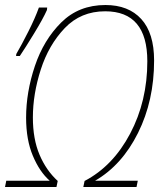

<svg xmlns="http://www.w3.org/2000/svg" viewBox="-22 -745 666 765"><path d="M42 -522H57Q78 -553 114 -612Q150 -671 165 -705L166 -715H133Q118 -673 91 -619.5Q64 -566 43 -530ZM-2 0H203L208 -24Q162 -66 135.5 -128.5Q109 -191 109 -277Q109 -370 140.5 -468Q172 -566 236 -633Q300 -700 397 -700Q565 -700 565 -501Q565 -342 496.5 -212.5Q428 -83 315 -24L310 0H522L527 -25H357Q464 -87 528 -215.5Q592 -344 592 -504Q592 -613 541 -669Q490 -725 398 -725Q292 -725 222 -655.5Q152 -586 117 -482Q82 -378 82 -276Q82 -188 109 -124Q136 -60 176 -25H3Z"/></svg>

Font: Noto Sans UI SemiCondensed Thin
Style: Italic
Weight: 250
Width: 4
Italic angle: -12°
Designer: Monotype Design Team
Foundry: Monotype Imaging Inc.
Version: Version 1.901